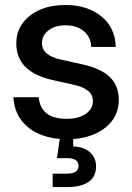

<svg xmlns="http://www.w3.org/2000/svg" viewBox="-20 -547 530 771"><path d="M249 12.2Q189.9 12.2 142.6 -6.8Q95.2 -25.9 66.2 -63.5Q37.1 -101.1 33.7 -156.7H135.3Q144 -69.8 247.1 -69.8Q295.9 -69.8 324.5 -89.8Q353 -109.9 353 -140.6Q353 -167 332.5 -182.9Q312 -198.7 278.8 -206.1L193.4 -225.1Q45.4 -257.3 45.4 -372.6Q45.4 -440.9 99.9 -483.9Q154.3 -526.9 242.7 -526.9Q330.1 -526.9 386.5 -481.7Q442.9 -436.5 444.8 -358.4H346.2Q345.7 -396 317.9 -420.7Q290 -445.3 244.1 -445.3Q200.2 -445.3 174.3 -424.8Q148.4 -404.3 148.4 -374.5Q148.4 -348.1 168.2 -332Q188 -315.9 222.7 -308.1L310.5 -288.6Q385.7 -272 421.4 -237.3Q457 -202.6 457 -146.5Q457 -97.2 429.9 -61.8Q402.8 -26.4 356 -7.1Q309.1 12.2 249 12.2ZM191.4 204.1V150.4H248.5Q295.4 150.4 295.4 119.1Q295.4 87.9 248.5 87.9H209L224.6 -22.9H273.9V41Q316.4 42.5 341.1 64.2Q365.7 85.9 365.7 120.6Q365.7 163.6 335 183.8Q304.2 204.1 252 204.1Z"/></svg>

Font: Inter Display Medium
Style: Regular
Weight: 500
Designer: Rasmus Andersson
Foundry: rsms
Version: Version 4.001;git-9221beed3